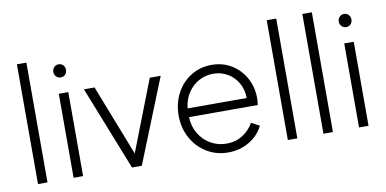

<svg xmlns="http://www.w3.org/2000/svg" viewBox="-73 -970 2400 1195"><g transform="rotate(-10 1127.0 -372.5)"><path d="M83 -757H143V0H83Z M308 -531H368V0H308ZM338 -712Q355 -712 366.5 -700.5Q378 -689 378 -671Q378 -653 367 -641Q356 -629 338 -629Q321 -629 309.5 -641Q298 -653 298 -671Q298 -688 309.5 -700Q321 -712 338 -712Z M467 -531H534L709 -83L883 -531H952L739 0H677Z M1019 -267Q1019 -345 1052.5 -408Q1086 -471 1144.5 -507Q1203 -543 1275 -543Q1346 -543 1401.5 -508.5Q1457 -474 1488 -416.5Q1519 -359 1519 -291Q1519 -268 1515 -247H1081Q1083 -188 1111 -141.5Q1139 -95 1184.5 -69.5Q1230 -44 1284 -44Q1340 -44 1383.5 -71Q1427 -98 1455 -145L1506 -118Q1478 -60 1418.5 -24Q1359 12 1284 12Q1210 12 1149.5 -24.5Q1089 -61 1054 -125Q1019 -189 1019 -267ZM1455 -302Q1455 -354 1431 -396.5Q1407 -439 1366 -463Q1325 -487 1275 -487Q1226 -487 1183.5 -463.5Q1141 -440 1114 -398Q1087 -356 1082 -302Z M1662 -757H1722V0H1662Z M1887 -757H1947V0H1887Z M2112 -531H2172V0H2112ZM2142 -712Q2159 -712 2170.5 -700.5Q2182 -689 2182 -671Q2182 -653 2171 -641Q2160 -629 2142 -629Q2125 -629 2113.5 -641Q2102 -653 2102 -671Q2102 -688 2113.5 -700Q2125 -712 2142 -712Z"/></g></svg>

Font: Evergrow Sans
Style: Light
Weight: 300
Foundry: 10Web
Version: Version 1.000